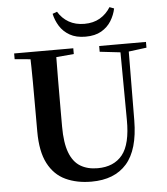

<svg xmlns="http://www.w3.org/2000/svg" viewBox="-63 -1009 943 1084"><g transform="rotate(-5 409.0 -467.5)"><path d="M275.1 -944.5 300.8 -954Q323.8 -915.4 361.4 -893.9Q399 -872.4 449.5 -872.4Q500.2 -872.4 537.2 -893.9Q574.2 -915.4 598.2 -954L623.6 -944.5Q616.1 -907.7 595.6 -874.4Q575 -841.1 539.3 -820.4Q503.5 -799.7 449.5 -799.7Q396.2 -799.7 360.1 -820.4Q324 -841.1 303.4 -874.4Q282.9 -907.7 275.1 -944.5ZM411.6 18.6Q328.6 18.6 265.1 -11.1Q201.7 -40.8 166.3 -108.6Q130.9 -176.3 130.9 -290V-400.9Q130.9 -485.1 130.6 -570.6Q130.2 -656.1 127.5 -740.5H274.9Q273.9 -656.3 273.4 -571.6Q272.9 -486.9 272.9 -400.9V-305Q272.9 -213.4 293.8 -158.2Q314.7 -102.9 355.1 -78.4Q395.4 -53.9 453 -53.9Q545.1 -53.9 593.5 -114Q641.9 -174.1 640.5 -312.5L637.5 -740.5H685.2L682 -304.3Q680.6 -138.8 611.5 -60.1Q542.4 18.6 411.6 18.6ZM39.2 -707.9V-740.5H374.4V-707.9L218.8 -694.2H191.8ZM521.1 -707.9V-740.5H786.3V-707.9L674.7 -693.5H646.5Z"/></g></svg>

Font: Noto Serif HK ExtraLight
Style: Regular
Weight: 200
Designer: Ryoko NISHIZUKA 西塚涼子 (kana & ideographs); Frank Grießhammer (Latin, Greek & Cyrillic); Wenlong ZHANG 张文龙 (bopomofo); San
Foundry: Adobe
Version: Version 2.002-H1;hotconv 1.1.0;makeotfexe 2.6.0